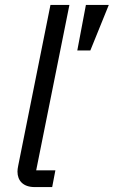

<svg xmlns="http://www.w3.org/2000/svg" viewBox="-20 -760 462 780"><path d="M192 0 205 -68H127L262 -740H185L54 -87C52 -77 51 -70 51 -63C51 -26 74 0 121 0ZM422 -740H329L294 -555H347Z"/></svg>

Font: Braiins Sans
Style: Italic
Weight: 400
Italic angle: -11.31°
Designer: Mike Abbink, Paul van der Laan, Pieter van Rosmalen, Jiri Chlebus, Lubos Buracinsky
Foundry: Bold Monday, Sudetype
Version: Version 1.000;hotconv 1.0.109;makeotfexe 2.5.65596